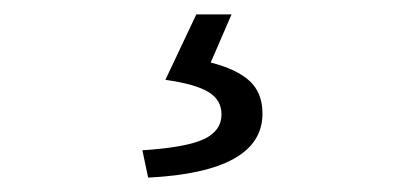

<svg xmlns="http://www.w3.org/2000/svg" viewBox="-20 -23 580 267"><path d="M178 186Q239 182 263.5 170.5Q288 159 288 136Q288 116 270 105Q252 94 210 88L253 -3H302L273 64Q309 73 327 89.5Q345 106 345 135Q345 216 186 224Z"/></svg>

Font: Assistant-zap
Style: zap
Weight: 400
Designer: Hebrew By Ben Nathan, Latin by Paul Hunt
Version: Version 2.001